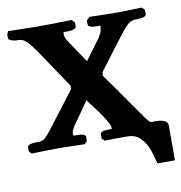

<svg xmlns="http://www.w3.org/2000/svg" viewBox="-76 -496 633 670"><g transform="rotate(-10 241.0 -161.5)"><path d="M341 0Q328 0 309.5 0Q291 0 276.5 0.5Q262 1 262 1L252 -8V-23Q252 -35 281 -35H293V-41Q293 -45 289 -53.5Q285 -62 271 -84Q261 -99 248 -116Q235 -133 223 -149Q210 -130 196.5 -111Q183 -92 169 -72Q156 -53 156 -42Q156 -35 158 -35H171Q200 -35 200 -23V-8L190 1Q190 1 172.5 0.5Q155 0 132 -0.5Q109 -1 93 -1Q78 -1 57 -0.5Q36 0 19.5 0.5Q3 1 3 1L-6 -8V-22Q-6 -35 28 -35H37Q49 -35 60.5 -46.5Q72 -58 88 -80L179 -199Q177 -198 177 -203Q177 -209 178 -208Q154 -244 129 -281Q104 -318 80 -354V-353Q66 -374 53.5 -385.5Q41 -397 27 -397H25Q11 -397 1 -401Q-9 -405 -9 -409V-424L-4 -434L98 -432Q125 -432 159.5 -432.5Q194 -433 221 -434L231 -423V-409Q231 -404 222.5 -400.5Q214 -397 202 -397H187Q185 -397 185 -390Q185 -377 197 -360L249 -283L305 -359H304Q312 -371 314 -378.5Q316 -386 316 -392Q316 -397 317 -397H302Q290 -397 281.5 -400Q273 -403 273 -409V-423L284 -434Q284 -434 300.5 -433.5Q317 -433 339 -432.5Q361 -432 375 -432Q391 -432 413.5 -432.5Q436 -433 453 -433.5Q470 -434 470 -434L479 -424V-409Q479 -402 468.5 -399.5Q458 -397 445 -397H441Q427 -397 415.5 -388Q404 -379 384 -353L297 -238Q295 -236 295 -229Q295 -224 294 -225H293Q319 -189 344.5 -152.5Q370 -116 395 -80Q416 -50 422.5 -42.5Q429 -35 432 -35H448Q491 -35 491 -12V111H429Q429 109 428 106Q427 103 426 101Q423 85 414.5 61Q406 37 388.5 18.5Q371 0 341 0Z"/></g></svg>

Font: Libertinus Serif SemiBold
Style: Regular
Weight: 600
Designer: Philipp H. Poll, Khaled Hosny
Foundry: Caleb Maclennan
Version: Version 7.051;RELEASE